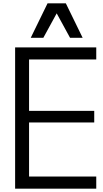

<svg xmlns="http://www.w3.org/2000/svg" viewBox="-20 -1123 612 1143"><path d="M70 0V-841H553V-769H153V-463H541V-394H153V-72H553V0ZM397 -898 285 -1103H372L472 -898ZM163 -898 263 -1103H350L238 -898Z"/></svg>

Font: Matangi Medium
Style: Regular
Weight: 500
Designer: Prashant Pant
Foundry: The Graphic Ant
Version: Version 3.002